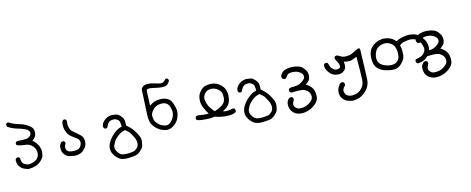

<svg xmlns="http://www.w3.org/2000/svg" viewBox="-36 -1099 5073 2068"><g transform="rotate(-15 2500.0 -64.5)"><path d="M147.5 118.2Q124 112.3 101.6 103Q79.1 93.8 63 74.7Q46.9 55.7 40 36.1Q33.2 16.6 35.2 -8.8Q36.1 -19.5 43 -26.4Q52.7 -35.2 67.4 -34.2L80.1 -27.3Q87.9 -19.5 85.9 -5.9Q89.8 33.2 105 45.4Q120.1 57.6 136.2 64.5Q152.3 71.3 174.8 68.8Q197.3 66.4 222.2 57.6Q247.1 48.8 261.7 31.2Q276.4 13.7 280.8 -5.4Q285.2 -24.4 281.7 -44.9Q278.3 -65.4 269.5 -83.5Q260.7 -101.6 236.8 -120.6Q212.9 -139.6 169.9 -143.6Q127 -147.5 88.9 -162.1Q81.1 -170.9 82 -184.6L88.9 -197.3Q103.5 -207 124 -203.1Q169.9 -200.2 200.2 -202.1Q230.5 -204.1 249 -222.7Q267.6 -241.2 263.2 -262.7Q258.8 -284.2 226.1 -301.8Q193.4 -319.3 140.6 -334Q87.9 -348.6 40 -380.9Q33.2 -391.6 34.2 -405.3L40 -417Q48.8 -424.8 62.5 -423.8Q112.3 -391.6 169.4 -376Q226.6 -360.4 267.6 -329.6Q308.6 -298.8 311.5 -275.4Q314.5 -252 311.5 -231.9Q308.6 -211.9 294.4 -194.3Q280.3 -176.8 262.7 -166Q304.7 -129.9 320.8 -89.4Q336.9 -48.8 332.5 -18.6Q328.1 11.7 321.8 28.8Q315.4 45.9 287.1 71.3Q258.8 96.7 223.1 107.4Q187.5 118.2 147.5 118.2Z M662.1 109.4Q634.8 103.5 607.9 98.1Q581.1 92.8 561.5 70.8Q542 48.8 537.1 27.8Q532.2 6.8 534.2 -19.5Q536.1 -45.9 555.7 -67.4Q566.4 -77.1 581.1 -75.2L593.8 -69.3Q601.6 -59.6 600.6 -45.9Q585 -23.4 584.5 -4.4Q584 14.6 592.8 29.3Q601.6 43.9 624 50.3Q646.5 56.6 671.4 56.6Q696.3 56.6 712.4 51.8Q728.5 46.9 739.3 33.7Q750 20.5 755.9 5.4Q761.7 -9.8 758.3 -28.3Q754.9 -46.9 734.9 -64Q714.8 -81.1 686.5 -100.6Q658.2 -120.1 644 -146.5Q629.9 -172.9 625 -198.2Q620.1 -223.6 622.1 -248Q624 -272.5 632.8 -290Q642.6 -299.8 657.2 -298.8L669.9 -291Q678.7 -280.3 675.8 -264.6Q670.9 -241.2 674.3 -218.3Q677.7 -195.3 686.5 -177.2Q695.3 -159.2 724.1 -136.7Q752.9 -114.3 777.8 -89.8Q802.7 -65.4 806.6 -43.9Q810.5 -22.5 808.6 -2.4Q806.6 17.6 799.3 33.2Q792 48.8 768.1 72.8Q744.1 96.7 717.8 103.5Q691.4 110.4 662.1 109.4Z M1191.4 282.2Q1162.1 281.2 1136.7 271Q1111.3 260.7 1090.8 237.8Q1070.3 214.8 1057.1 187Q1043.9 159.2 1047.4 126Q1050.8 92.8 1068.4 64Q1085.9 35.2 1111.3 8.8Q1136.7 -17.6 1167 -37.1Q1197.3 -56.6 1231.4 -63.5Q1232.4 -120.1 1218.3 -135.3Q1204.1 -150.4 1187.5 -157.2Q1170.9 -164.1 1144 -159.7Q1117.2 -155.3 1101.6 -134.8Q1085.9 -114.3 1080.1 -94.7Q1070.3 -86.9 1056.6 -87.9L1043.9 -94.7Q1035.2 -105.5 1036.1 -121.1Q1041 -146.5 1062 -168.9Q1083 -191.4 1112.3 -202.6Q1141.6 -213.9 1167.5 -210.9Q1193.4 -208 1211.4 -203.6Q1229.5 -199.2 1253.4 -172.4Q1277.3 -145.5 1280.3 -120.1Q1283.2 -94.7 1280.3 -62.5Q1316.4 -33.2 1338.9 -4.9Q1361.3 23.4 1383.3 66.9Q1405.3 110.4 1400.4 145.5Q1395.5 180.7 1389.2 198.7Q1382.8 216.8 1350.6 246.1Q1318.4 275.4 1276.9 278.8Q1235.4 282.2 1191.4 282.2ZM1300.8 222.7Q1333 200.2 1339.8 187Q1346.7 173.8 1349.1 156.7Q1351.6 139.6 1346.2 117.7Q1340.8 95.7 1328.6 72.8Q1316.4 49.8 1305.7 31.2Q1294.9 12.7 1255.9 -18.6Q1228.5 -12.7 1210 -4.4Q1191.4 3.9 1161.6 28.8Q1131.8 53.7 1121.1 73.2Q1110.4 92.8 1102.5 109.4Q1094.7 126 1097.2 143.6Q1099.6 161.1 1108.4 177.2Q1117.2 193.4 1132.8 210Q1148.4 226.6 1175.8 230.5Q1203.1 234.4 1226.1 233.4Q1249 232.4 1266.6 230.5Q1284.2 228.5 1300.8 222.7Z M1697.3 97.7Q1664.1 92.8 1634.3 79.1Q1604.5 65.4 1572.3 30.3Q1540 -4.9 1533.7 -42.5Q1527.3 -80.1 1529.3 -113.3Q1531.2 -146.5 1534.7 -220.7Q1538.1 -294.9 1540.5 -330.6Q1543 -366.2 1543 -384.3Q1543 -402.3 1556.6 -415Q1570.3 -427.7 1585 -432.1Q1599.6 -436.5 1629.4 -435.1Q1659.2 -433.6 1697.8 -420.4Q1736.3 -407.2 1758.3 -405.3Q1780.3 -403.3 1793.9 -414.1Q1807.6 -424.8 1813 -432.6Q1818.4 -440.4 1832 -439.5L1844.7 -432.6Q1851.6 -422.9 1850.6 -408.2Q1843.8 -394.5 1828.1 -378.9Q1812.5 -363.3 1787.1 -361.3Q1761.7 -359.4 1729 -364.7Q1696.3 -370.1 1665.5 -377.9Q1634.8 -385.7 1615.2 -383.8Q1595.7 -381.8 1592.8 -367.7Q1589.8 -353.5 1589.8 -321.8Q1589.8 -290 1585 -202.1Q1615.2 -224.6 1645 -233.4Q1674.8 -242.2 1705.1 -241.7Q1735.4 -241.2 1758.3 -233.9Q1781.2 -226.6 1801.8 -211.4Q1822.3 -196.3 1838.4 -144.5Q1854.5 -92.8 1851.1 -60.1Q1847.7 -27.3 1833 3.9Q1818.4 35.2 1793.5 57.1Q1768.6 79.1 1746.1 88.4Q1723.6 97.7 1697.3 97.7ZM1731.4 42Q1752.9 29.3 1769.5 8.8Q1786.1 -11.7 1795.4 -38.6Q1804.7 -65.4 1801.8 -87.9Q1798.8 -110.4 1793 -132.3Q1787.1 -154.3 1771.5 -169.4Q1755.9 -184.6 1736.3 -189Q1716.8 -193.4 1693.8 -191.9Q1670.9 -190.4 1649.9 -182.1Q1628.9 -173.8 1609.4 -151.4Q1589.8 -128.9 1583.5 -114.3Q1577.1 -99.6 1578.6 -81.5Q1580.1 -63.5 1583.5 -44.4Q1586.9 -25.4 1608.4 -2Q1629.9 21.5 1645.5 29.8Q1661.1 38.1 1684.1 45.4Q1707 52.7 1731.4 42Z M2340.8 118.2Q2310.5 115.2 2281.7 108.4Q2252.9 101.6 2225.6 91.8Q2207 95.7 2186.5 96.7Q2166 97.7 2140.6 95.7Q2115.2 93.8 2085.9 90.8Q2056.6 87.9 2031.2 77.1Q2023.4 67.4 2024.4 52.7L2031.2 39.1Q2044.9 29.3 2062.5 32.2Q2087.9 38.1 2116.2 41Q2144.5 43.9 2172.9 43.9Q2148.4 3.9 2131.3 -38.1Q2114.3 -80.1 2116.7 -116.7Q2119.1 -153.3 2128.4 -175.3Q2137.7 -197.3 2162.6 -222.7Q2187.5 -248 2216.8 -254.9Q2246.1 -261.7 2277.8 -259.8Q2309.6 -257.8 2335.9 -245.6Q2362.3 -233.4 2384.8 -210.4Q2407.2 -187.5 2415 -168.5Q2422.9 -149.4 2426.8 -124Q2430.7 -98.6 2426.8 -69.8Q2422.9 -41 2413.6 -19.5Q2404.3 2 2389.2 17.1Q2374 32.2 2358.9 41.5Q2343.8 50.8 2327.1 59.6Q2354.5 68.4 2380.4 66.4Q2406.2 64.5 2442.4 57.6L2456.1 64.5Q2463.9 75.2 2461.9 90.8L2456.1 104.5Q2433.6 115.2 2408.2 118.2Q2372.1 121.1 2340.8 118.2ZM2279.3 22.5Q2298.8 14.6 2316.4 4.9Q2334 -4.9 2350.6 -21.5Q2367.2 -38.1 2372.1 -65.9Q2377 -93.8 2373 -121.6Q2369.1 -149.4 2348.1 -170.4Q2327.1 -191.4 2301.3 -200.7Q2275.4 -210 2248.5 -206.5Q2221.7 -203.1 2204.1 -188.5Q2186.5 -173.8 2176.3 -152.3Q2166 -130.9 2170.9 -99.6Q2175.8 -68.4 2188.5 -40.5Q2201.2 -12.7 2242.2 36.1Z M2691.4 282.2Q2662.1 281.2 2636.7 271Q2611.3 260.7 2590.8 237.8Q2570.3 214.8 2557.1 187Q2543.9 159.2 2547.4 126Q2550.8 92.8 2568.4 64Q2585.9 35.2 2611.3 8.8Q2636.7 -17.6 2667 -37.1Q2697.3 -56.6 2731.4 -63.5Q2732.4 -120.1 2718.3 -135.3Q2704.1 -150.4 2687.5 -157.2Q2670.9 -164.1 2644 -159.7Q2617.2 -155.3 2601.6 -134.8Q2585.9 -114.3 2580.1 -94.7Q2570.3 -86.9 2556.6 -87.9L2543.9 -94.7Q2535.2 -105.5 2536.1 -121.1Q2541 -146.5 2562 -168.9Q2583 -191.4 2612.3 -202.6Q2641.6 -213.9 2667.5 -210.9Q2693.4 -208 2711.4 -203.6Q2729.5 -199.2 2753.4 -172.4Q2777.3 -145.5 2780.3 -120.1Q2783.2 -94.7 2780.3 -62.5Q2816.4 -33.2 2838.9 -4.9Q2861.3 23.4 2883.3 66.9Q2905.3 110.4 2900.4 145.5Q2895.5 180.7 2889.2 198.7Q2882.8 216.8 2850.6 246.1Q2818.4 275.4 2776.9 278.8Q2735.4 282.2 2691.4 282.2ZM2800.8 222.7Q2833 200.2 2839.8 187Q2846.7 173.8 2849.1 156.7Q2851.6 139.6 2846.2 117.7Q2840.8 95.7 2828.6 72.8Q2816.4 49.8 2805.7 31.2Q2794.9 12.7 2755.9 -18.6Q2728.5 -12.7 2710 -4.4Q2691.4 3.9 2661.6 28.8Q2631.8 53.7 2621.1 73.2Q2610.4 92.8 2602.5 109.4Q2594.7 126 2597.2 143.6Q2599.6 161.1 2608.4 177.2Q2617.2 193.4 2632.8 210Q2648.4 226.6 2675.8 230.5Q2703.1 234.4 2726.1 233.4Q2749 232.4 2766.6 230.5Q2784.2 228.5 2800.8 222.7Z M3121.1 297.9Q3103.5 293.9 3086.9 286.6Q3070.3 279.3 3053.2 262.7Q3036.1 246.1 3027.3 219.7Q3018.6 193.4 3021.5 164.1Q3024.4 134.8 3046.9 111.3Q3059.6 100.6 3077.1 101.6L3090.8 108.4Q3098.6 118.2 3097.7 134.8Q3077.1 168.9 3077.1 187.5Q3077.1 206.1 3094.7 223.6Q3112.3 241.2 3132.3 243.2Q3152.3 245.1 3177.2 242.7Q3202.1 240.2 3228 227.1Q3253.9 213.9 3274.9 192.4Q3295.9 170.9 3292 138.7Q3288.1 106.4 3264.2 85Q3240.2 63.5 3210.9 58.1Q3181.6 52.7 3098.6 55.7Q3087.9 54.7 3079.1 46.9Q3070.3 37.1 3072.3 22.5L3079.1 8.8Q3093.8 -1 3114.3 0Q3139.6 1 3167.5 -2.4Q3195.3 -5.9 3216.3 -19Q3237.3 -32.2 3254.4 -48.3Q3271.5 -64.5 3267.1 -87.4Q3262.7 -110.4 3239.7 -127.9Q3216.8 -145.5 3189.5 -150.9Q3162.1 -156.2 3136.7 -154.3Q3111.3 -152.3 3099.6 -137.2Q3087.9 -122.1 3079.1 -112.3Q3069.3 -103.5 3054.7 -104.5L3040 -112.3Q3029.3 -124 3030.3 -141.6Q3036.1 -161.1 3052.2 -177.2Q3068.4 -193.4 3089.4 -200.2Q3110.4 -207 3139.2 -209Q3168 -210.9 3191.9 -207Q3215.8 -203.1 3242.2 -194.3Q3268.6 -185.5 3290.5 -159.2Q3312.5 -132.8 3318.8 -107.4Q3325.2 -82 3319.8 -57.1Q3314.5 -32.2 3300.3 -17.6Q3286.1 -2.9 3263.7 13.7Q3287.1 23.4 3310.5 49.3Q3334 75.2 3340.8 106.9Q3347.7 138.7 3343.8 172.4Q3339.8 206.1 3312.5 233.4Q3285.2 260.7 3250.5 277.3Q3215.8 293.9 3182.6 298.3Q3149.4 302.7 3121.1 297.9Z M3705.1 311.5Q3678.7 305.7 3654.3 296.4Q3629.9 287.1 3610.8 266.6Q3591.8 246.1 3586.4 221.7Q3581.1 197.3 3584 174.3Q3586.9 151.4 3596.2 135.3Q3605.5 119.1 3616.2 103.5L3634.8 89.8L3651.4 88.9L3665 95.7Q3673.8 106.4 3671.9 122.1L3665 135.7Q3634.8 165 3638.7 189.9Q3642.6 214.8 3652.3 227.1Q3662.1 239.3 3680.2 247.6Q3698.2 255.9 3727.1 254.4Q3755.9 252.9 3782.2 242.2Q3808.6 231.4 3835 200.7Q3861.3 169.9 3864.3 116.2Q3867.2 62.5 3868.2 -135.7Q3838.9 -124 3810.5 -114.3Q3782.2 -104.5 3722.7 -120.1Q3726.6 -92.8 3723.6 -68.8Q3720.7 -44.9 3702.6 -27.8Q3684.6 -10.7 3665 -5.9Q3645.5 -1 3623.5 -3.4Q3601.6 -5.9 3581.5 -14.2Q3561.5 -22.5 3544.9 -41.5Q3528.3 -60.5 3516.6 -84Q3504.9 -107.4 3505.9 -136.7L3512.7 -150.4Q3523.4 -159.2 3539.1 -157.2L3552.7 -150.4Q3558.6 -129.9 3564.9 -110.4Q3571.3 -90.8 3591.8 -73.7Q3612.3 -56.6 3636.2 -58.6Q3660.2 -60.5 3667 -71.8Q3673.8 -83 3669.4 -103.5Q3665 -124 3652.3 -142.1Q3639.6 -160.2 3635.7 -182.6L3642.6 -197.3Q3654.3 -206.1 3668.9 -204.1L3683.6 -197.3Q3713.9 -175.8 3740.2 -171.4Q3766.6 -167 3795.4 -171.4Q3824.2 -175.8 3851.1 -190.9Q3877.9 -206.1 3906.2 -215.8Q3933.6 -224.6 3926.8 -174.8Q3920.9 73.2 3916 136.2Q3911.1 199.2 3868.7 242.2Q3826.2 285.2 3787.6 298.3Q3749 311.5 3705.1 311.5Z M4496.1 104.5Q4485.4 103.5 4477.5 96.7Q4469.7 85.9 4470.7 71.3L4477.5 57.6Q4504.9 50.8 4531.2 43.9Q4557.6 37.1 4578.6 11.7Q4599.6 -13.7 4595.7 -43Q4591.8 -72.3 4583.5 -90.8Q4575.2 -109.4 4557.6 -129.9Q4540 -150.4 4510.7 -159.7Q4481.4 -168.9 4451.7 -165.5Q4421.9 -162.1 4398.9 -157.2Q4376 -152.3 4353.5 -132.8Q4361.3 -105.5 4361.8 -82.5Q4362.3 -59.6 4361.3 -34.7Q4360.4 -9.8 4350.6 12.2Q4340.8 34.2 4313.5 61.5Q4286.1 88.9 4258.8 96.7Q4231.4 104.5 4195.8 99.6Q4160.2 94.7 4120.6 81.1Q4081.1 67.4 4054.2 39.1Q4027.3 10.7 4022 -22.9Q4016.6 -56.6 4018.6 -89.8Q4020.5 -123 4031.2 -149.9Q4042 -176.8 4068.8 -201.7Q4095.7 -226.6 4135.3 -239.3Q4174.8 -252 4208 -248.5Q4241.2 -245.1 4269.5 -232.9Q4297.9 -220.7 4329.1 -185.5Q4357.4 -201.2 4386.2 -208Q4415 -214.8 4443.8 -217.3Q4472.7 -219.7 4497.1 -215.8Q4521.5 -211.9 4542 -204.6Q4562.5 -197.3 4597.7 -159.7Q4632.8 -122.1 4641.6 -88.4Q4650.4 -54.7 4647.5 -26.4Q4644.5 2 4635.7 19Q4627 36.1 4602.1 60.1Q4577.1 84 4551.3 92.8Q4525.4 101.6 4496.1 104.5ZM4245.1 44.9Q4265.6 39.1 4283.2 21.5Q4300.8 3.9 4306.2 -22Q4311.5 -47.9 4310.1 -75.2Q4308.6 -102.5 4300.3 -127Q4292 -151.4 4272 -167.5Q4252 -183.6 4230.5 -190.9Q4209 -198.2 4183.6 -195.8Q4158.2 -193.4 4137.7 -183.6Q4117.2 -173.8 4103 -158.2Q4088.9 -142.6 4078.6 -112.8Q4068.4 -83 4069.3 -62Q4070.3 -41 4077.1 -22.9Q4084 -4.9 4101.6 9.3Q4119.1 23.4 4141.6 32.2Q4164.1 41 4189 45.9Q4213.9 50.8 4245.1 44.9Z M4621.1 297.9Q4603.5 293.9 4586.9 286.6Q4570.3 279.3 4553.2 262.7Q4536.1 246.1 4527.3 219.7Q4518.6 193.4 4521.5 164.1Q4524.4 134.8 4546.9 111.3Q4559.6 100.6 4577.1 101.6L4590.8 108.4Q4598.6 118.2 4597.7 134.8Q4577.1 168.9 4577.1 187.5Q4577.1 206.1 4594.7 223.6Q4612.3 241.2 4632.3 243.2Q4652.3 245.1 4677.2 242.7Q4702.1 240.2 4728 227.1Q4753.9 213.9 4774.9 192.4Q4795.9 170.9 4792 138.7Q4788.1 106.4 4764.2 85Q4740.2 63.5 4710.9 58.1Q4681.6 52.7 4598.6 55.7Q4587.9 54.7 4579.1 46.9Q4570.3 37.1 4572.3 22.5L4579.1 8.8Q4593.8 -1 4614.3 0Q4639.6 1 4667.5 -2.4Q4695.3 -5.9 4716.3 -19Q4737.3 -32.2 4754.4 -48.3Q4771.5 -64.5 4767.1 -87.4Q4762.7 -110.4 4739.7 -127.9Q4716.8 -145.5 4689.5 -150.9Q4662.1 -156.2 4636.7 -154.3Q4611.3 -152.3 4599.6 -137.2Q4587.9 -122.1 4579.1 -112.3Q4569.3 -103.5 4554.7 -104.5L4540 -112.3Q4529.3 -124 4530.3 -141.6Q4536.1 -161.1 4552.2 -177.2Q4568.4 -193.4 4589.4 -200.2Q4610.4 -207 4639.2 -209Q4668 -210.9 4691.9 -207Q4715.8 -203.1 4742.2 -194.3Q4768.6 -185.5 4790.5 -159.2Q4812.5 -132.8 4818.8 -107.4Q4825.2 -82 4819.8 -57.1Q4814.5 -32.2 4800.3 -17.6Q4786.1 -2.9 4763.7 13.7Q4787.1 23.4 4810.5 49.3Q4834 75.2 4840.8 106.9Q4847.7 138.7 4843.8 172.4Q4839.8 206.1 4812.5 233.4Q4785.2 260.7 4750.5 277.3Q4715.8 293.9 4682.6 298.3Q4649.4 302.7 4621.1 297.9Z"/></g></svg>

Font: JasonHandwriting2
Style: Regular
Weight: 400
Version: Version 1.05.10